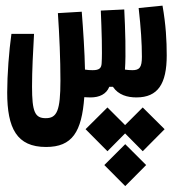

<svg xmlns="http://www.w3.org/2000/svg" viewBox="-20 -334 626 664"><path d="M139.2 174.3C230 174.3 262.7 122.1 271.5 2C277.3 2.4 284.7 2.9 293.5 2.9C323.7 2.9 347.7 -8.3 357.9 -33.7H370.6C389.6 -5.4 420.9 2.9 451.7 2.9C526.4 2.9 556.6 -44.4 556.6 -142.6C556.6 -193.4 553.7 -248.5 542 -314.5L459.5 -306.2C467.3 -237.3 470.7 -184.1 470.7 -137.7C470.7 -101.1 462.9 -91.3 437.5 -91.3C427.7 -91.3 419.4 -92.3 412.1 -93.3C416 -145.5 413.1 -235.8 409.7 -301.3L328.6 -297.4C331.5 -229.5 334 -153.8 331.5 -115.2C330.6 -98.1 323.2 -91.3 300.3 -91.3C291 -91.3 284.2 -91.8 273.9 -93.3C272.9 -151.4 267.6 -232.4 262.7 -293.5L180.2 -288.6C185.5 -210.4 189 -128.9 189 -55.2C189 49.3 176.8 74.7 138.2 74.7C100.6 74.7 90.8 52.7 90.8 -34.7C90.8 -89.4 94.2 -155.3 97.7 -216.8H19.5C11.2 -157.7 4.9 -75.7 4.9 -14.2C4.9 109.9 38.1 174.3 139.2 174.3ZM473.6 37.6 412.6 98.6 351.6 37.6 275.9 112.8 351.6 189 412.6 127.4 473.6 189 549.3 112.8ZM413.1 164.6 340.8 236.8 413.1 309.6 485.4 236.8Z"/></svg>

Font: Cascadia Code PL
Style: Regular
Weight: 400
Monospace: yes
Designer: Aaron Bell
Foundry: Saja Typeworks
Version: Version 2404.023